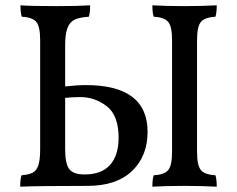

<svg xmlns="http://www.w3.org/2000/svg" viewBox="-20 -699 891 722"><path d="M535 -203Q535 -112 476.5 -56Q418 0 309 0Q125 0 56 3Q56 -26 61 -40Q89 -42 103.5 -50Q118 -58 124.5 -78.5Q131 -99 131 -138V-549Q131 -599 116.5 -616.5Q102 -634 62 -636Q57 -650 57 -679Q96 -676 193 -676Q273 -676 319 -679Q319 -650 314 -636Q280 -634 261.5 -625.5Q243 -617 234 -594.5Q225 -572 225 -529V-374Q270 -379 303 -379Q535 -379 535 -203ZM790 -40Q795 -26 795 3Q735 0 674 0Q604 0 553 3Q553 -26 558 -40Q598 -42 612.5 -59.5Q627 -77 627 -127V-549Q627 -599 612.5 -616.5Q598 -634 558 -636Q553 -650 553 -679Q608 -676 674 -676Q735 -676 795 -679Q795 -650 790 -636Q750 -634 735.5 -616.5Q721 -599 721 -549V-127Q721 -77 735.5 -59.5Q750 -42 790 -40ZM426 -181Q426 -265 381.5 -299.5Q337 -334 281 -334Q257 -334 225 -331V-138Q225 -83 240.5 -63Q256 -43 298 -43Q362 -43 394 -79Q426 -115 426 -181Z"/></svg>

Font: Vollkorn SC
Style: Regular
Weight: 400
Designer: Friedrich Althausen
Foundry: Friedrich Althausen
Version: Version 4.015